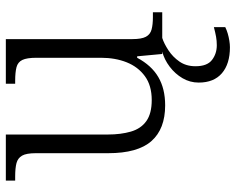

<svg xmlns="http://www.w3.org/2000/svg" viewBox="-95 -481 808 658"><g transform="rotate(-90 309.0 -152.0)"><path d="M277 10Q196 10 154.5 -37Q113 -84 113 -185V-433Q113 -466 104.5 -480.5Q96 -495 79 -499.5Q62 -504 33 -504H19V-536H177V-186Q177 -142 187 -107.5Q197 -73 223 -54.5Q249 -36 295 -36Q345 -36 377 -59.5Q409 -83 424.5 -122Q440 -161 440 -210V-431Q440 -464 432.5 -479.5Q425 -495 407.5 -499.5Q390 -504 361 -504H351V-536H504V-102Q504 -71 512 -56Q520 -41 537 -36.5Q554 -32 579 -32H596V0H453L445 -86H440Q414 -37 374 -13.5Q334 10 277 10ZM476 232Q419 232 387 204.5Q355 177 355 125Q355 95 370 69.5Q385 44 409.5 25.5Q434 7 461 0H508Q489 6 466 21Q443 36 427 59Q411 82 411 114Q411 154 432.5 170.5Q454 187 483 187Q498 187 512 184.5Q526 182 545 177V216Q535 221 523 224.5Q511 228 498.5 230Q486 232 476 232Z"/></g></svg>

Font: Noto Serif Gujarati Light
Style: Regular
Weight: 300
Version: Version 2.102